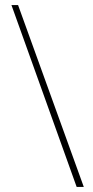

<svg xmlns="http://www.w3.org/2000/svg" viewBox="-20 -734 367 754"><path d="M51 -714 309 0H281L25 -714Z"/></svg>

Font: Noto Sans Gujarati ExtraCondensed Thin
Style: Regular
Weight: 100
Width: 2
Designer: Jelle Bosma - Monotype Design Team, Universal Thirst
Foundry: Monotype Imaging Inc.
Version: Version 2.106; ttfautohint (v1.8.4.7-5d5b)